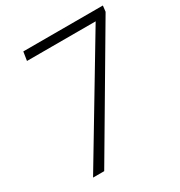

<svg xmlns="http://www.w3.org/2000/svg" viewBox="-168 -829 890 947"><g transform="rotate(-30 277.0 -355.5)"><path d="M550.3 -677.2 151.4 0H87.9L484.4 -661.1H93.3L101.1 -710.9H554.2Z"/></g></svg>

Font: RobotoInd Light
Style: Italic
Weight: 300
Italic angle: -12°
Designer: Google
Version: Version 2.001151; 2014